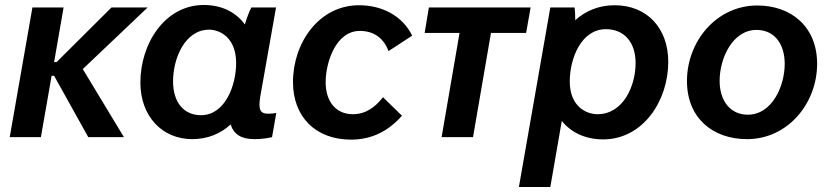

<svg xmlns="http://www.w3.org/2000/svg" viewBox="-20 -550 3337 770"><path d="M19 0H144L187 -246H197L334 0H477L312 -273L572 -520H427L207 -301H197L235 -520H110Z M1000 8C1026 8 1050 5 1071 0L1088 -97C1077 -95 1067 -94 1055 -94C1023 -94 1015 -111 1024 -164L1087 -520H988C978 -501 969 -475 962 -452C926 -501 870 -530 797 -530C642 -530 543 -376 543 -219C543 -84 630 8 751 8C813 8 865 -14 905 -51C917 -12 947 8 1000 8ZM819 -431C860 -431 927 -401 927 -297C927 -208 883 -88 786 -88C716 -88 674 -141 674 -224C674 -315 721 -431 819 -431Z M1388 10C1469 10 1537 -23 1592 -86L1516 -160C1485 -121 1448 -92 1395 -92C1327 -92 1286 -143 1286 -220C1286 -300 1327 -426 1423 -426C1481 -426 1520 -395 1538 -345L1633 -407C1593 -489 1509 -529 1420 -529C1259 -529 1155 -378 1155 -221C1155 -81 1246 10 1388 10Z M1683 -418H1823L1751 0H1877L1949 -418H2090L2108 -520H1700Z M2061 200H2187L2233 -65C2270 -19 2327 9 2399 9C2558 9 2660 -145 2660 -302C2660 -437 2575 -529 2445 -529C2381 -529 2328 -506 2287 -469C2287 -489 2286 -509 2284 -520H2187ZM2376 -92C2333 -92 2265 -121 2265 -224C2265 -314 2310 -433 2410 -433C2483 -433 2529 -381 2529 -297C2529 -206 2480 -92 2376 -92Z M2976 8C3140 8 3257 -136 3257 -294C3257 -444 3152 -528 3017 -528C2854 -528 2735 -385 2735 -225C2735 -77 2838 8 2976 8ZM2979 -90C2910 -90 2866 -144 2866 -226C2866 -315 2917 -430 3014 -430C3084 -430 3127 -376 3127 -294C3127 -204 3076 -90 2979 -90Z"/></svg>

Font: Fixel Text 20240404 SemiBold
Style: Italic
Weight: 600
Width: 4
Italic angle: -10°
Designer: AlfaBravo + MacPaw
Foundry: Kyrylo Tkachov, Marchela Mozhyna, Serhii Makarenko, Maria Weinstein, Zakhar Kryvoshyya
Version: Version 1.211;Glyphs 3.2 (3225)